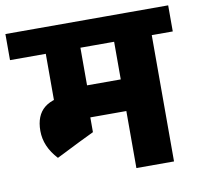

<svg xmlns="http://www.w3.org/2000/svg" viewBox="-100 -739 855 819"><g transform="rotate(-10 327.5 -330.0)"><path d="M-25 -547V-660H416V-547ZM130 -276V-630H280V-276ZM206 -152V-301H270V-183ZM208 -247V-384H451V-247ZM50 -227Q50 -294 89.5 -326Q129 -358 212 -358V-270Q191 -270 183.5 -258.5Q176 -247 176 -227ZM104 -101Q50 -159 50 -227H176Q176 -199 203 -155ZM104 -101V-292H212V-155ZM426 0V-645H589V0ZM336 -547V-660H680V-547Z"/></g></svg>

Font: Akshar Light
Style: Regular
Weight: 300
Designer: Tall Chai
Foundry: Tall Chai
Version: Version 1.100